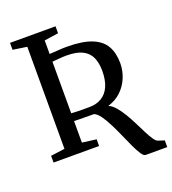

<svg xmlns="http://www.w3.org/2000/svg" viewBox="-156 -860 1004 1120"><g transform="rotate(-20 346.0 -300.5)"><path d="M555 142Q543 142 528.8 120.2Q514.5 98.5 498.2 63.5Q482 28.5 464.5 -11.5Q447 -51.5 428.2 -88.5Q409.5 -125.5 390.5 -152Q371.5 -178.5 352.5 -185Q341.5 -185 324.5 -185.2Q307.5 -185.5 289.2 -185.5Q271 -185.5 255 -185.8Q239 -186 230 -186.5V-53L317.5 -41.5V0H35V-42L122 -53.5V-687L35 -700V-743H317.5V-700L230 -687V-603Q260.5 -604.5 286.8 -606.5Q313 -608.5 336 -608.5Q434 -608.5 491.8 -585.5Q549.5 -562.5 574.2 -518.8Q599 -475 599 -412.5Q599 -366.5 581.5 -323.5Q564 -280.5 530.5 -248.2Q497 -216 448 -201.5Q470.5 -192 491 -168Q511.5 -144 530.2 -112.5Q549 -81 565.8 -47.2Q582.5 -13.5 597.5 16Q612.5 45.5 625.8 65Q639 84.5 650.5 88L689 100.5V142ZM341.5 -232.5Q386 -232.5 418.2 -251.8Q450.5 -271 467.8 -309.8Q485 -348.5 485 -406Q485 -454 469.8 -488.8Q454.5 -523.5 418.5 -542.2Q382.5 -561 319.5 -561Q295 -561 271.8 -558.8Q248.5 -556.5 230 -555V-235Q245 -233.5 267.2 -233Q289.5 -232.5 310.2 -232.5Q331 -232.5 341.5 -232.5Z"/></g></svg>

Font: Merriweather 48pt
Style: Regular
Weight: 400
Version: Version 2.100